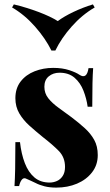

<svg xmlns="http://www.w3.org/2000/svg" viewBox="-20 -840 502 874"><path d="M222 -531Q264 -531 295.5 -520.5Q327 -510 341 -500Q375 -477 383 -530H404Q402 -502 401 -461.5Q400 -421 400 -354H379Q374 -391 360 -427Q346 -463 319.5 -486Q293 -509 251 -509Q222 -509 202 -492.5Q182 -476 182 -445Q182 -415 200 -392.5Q218 -370 246.5 -349.5Q275 -329 306 -306Q339 -281 366 -256.5Q393 -232 409 -203Q425 -174 425 -134Q425 -89 399 -55.5Q373 -22 330.5 -4Q288 14 236 14Q206 14 182.5 8Q159 2 142 -7Q129 -13 117.5 -18.5Q106 -24 96 -28Q86 -31 78.5 -21Q71 -11 67 7H46Q48 -25 49 -71Q50 -117 50 -193H71Q77 -139 93 -97.5Q109 -56 136.5 -32.5Q164 -9 206 -9Q223 -9 239 -16Q255 -23 265.5 -39Q276 -55 276 -80Q276 -124 247.5 -153Q219 -182 175 -216Q143 -242 114.5 -267.5Q86 -293 68 -323.5Q50 -354 50 -393Q50 -438 74 -469Q98 -500 137.5 -515.5Q177 -531 222 -531ZM403 -820 411 -806Q354 -773 306.5 -719.5Q259 -666 232 -610H214Q187 -665 139.5 -719Q92 -773 35 -806L43 -820Q101 -806 155.5 -785.5Q210 -765 243 -744Q271 -765 314 -785.5Q357 -806 403 -820Z"/></svg>

Font: Playfair Display
Style: Bold
Weight: 700
Designer: Claus Eggers Sørensen
Foundry: Claus Eggers Sørensen
Version: Version 1.203